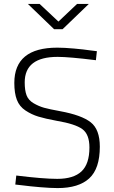

<svg xmlns="http://www.w3.org/2000/svg" viewBox="-20 -951 581 979"><path d="M474 -690 469 -644Q332 -661 274 -661Q106 -661 106 -531Q106 -490 115.5 -465Q125 -440 151.5 -424.5Q178 -409 205 -401.5Q232 -394 287 -384Q396 -364 442.5 -327.5Q489 -291 489 -203Q489 -91 435 -41.5Q381 8 274 8Q239 8 185 3.5Q131 -1 94 -6L58 -10L63 -56Q201 -39 272 -39Q355 -39 395.5 -77Q436 -115 436 -199Q436 -266 400 -292.5Q364 -319 269 -335Q210 -346 175.5 -356.5Q141 -367 110 -387.5Q79 -408 66 -442Q53 -476 53 -528Q53 -708 272 -708Q307 -708 357.5 -703.5Q408 -699 441 -694ZM256 -802 122 -931H182L278 -841L373 -931H433L299 -802Z"/></svg>

Font: TitilliumText
Style: Light
Weight: 300
Designer: Accademia di Belle Arti di Urbino and others
Foundry: Accademia di Belle Arti di Urbino and others.
Version: Version 60.001